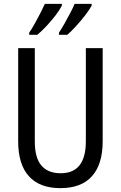

<svg xmlns="http://www.w3.org/2000/svg" viewBox="-20 -963 625 993"><path d="M511 -232Q511 -114 456 -52Q401 10 292 10Q185 10 129.5 -51.5Q74 -113 74 -232V-714H160V-231Q160 -147 194 -107Q228 -67 294 -67Q424 -67 424 -232V-714H511ZM454 -934Q443 -913 421 -884.5Q399 -856 373.5 -828Q348 -800 328 -783H285V-794Q299 -815 315 -843.5Q331 -872 345 -899Q359 -926 366 -943H454ZM300 -934Q289 -912 268 -884.5Q247 -857 222 -830Q197 -803 173 -783H131V-794Q146 -816 161.5 -844Q177 -872 190.5 -898.5Q204 -925 212 -943H300Z"/></svg>

Font: Noto Sans Lao Condensed
Style: Regular
Weight: 400
Width: 3
Designer: Monotype Design Team
Foundry: Monotype Imaging Inc.
Version: Version 2.003; ttfautohint (v1.8.4.7-5d5b)